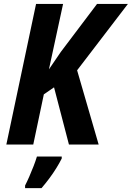

<svg xmlns="http://www.w3.org/2000/svg" viewBox="-20 -734 669 975"><path d="M12.2 0 163.1 -713.9H300.3L228.5 -381.8L289.1 -470.7L472.7 -713.9H629.4L371.6 -377L481 0H330.1L254.4 -290.5L202.6 -254.9L148.9 0ZM107.4 221.2V208Q117.2 189 128.7 162.8Q140.1 136.7 150.6 109.6Q161.1 82.5 167.5 61H293.5V70.8Q282.7 92.8 266.1 119.6Q249.5 146.5 229.7 172.9Q210 199.2 190.9 221.2Z"/></svg>

Font: Open Sans SemiCondensed
Style: Bold Italic
Weight: 700
Width: 4
Italic angle: -12°
Designer: Monotype Design Team
Foundry: Monotype Imaging Inc.
Version: Version 3.003